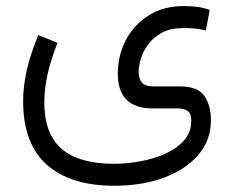

<svg xmlns="http://www.w3.org/2000/svg" viewBox="-20 -360 761 624"><path d="M167 -220.7Q124 -113.8 124 -27.8Q124 74.7 179.9 123.3Q235.8 171.9 348.6 172.4Q391.1 172.4 435.5 164.3Q480 156.2 517.6 139.4Q555.2 122.6 578.4 95.9Q601.6 69.3 601.6 32.7Q601.6 9.3 590.1 0.7Q578.6 -7.8 555.7 -7.8H475.6Q362.8 -7.8 362.8 -121.1Q362.8 -178.2 388.4 -228.3Q414.1 -278.3 462.2 -309.3Q510.3 -340.3 577.1 -340.3Q590.3 -340.3 614 -338.4Q637.7 -336.4 661.6 -327.6L648.9 -260.7Q628.4 -266.1 609.4 -267.6Q590.3 -269 577.1 -269Q535.6 -269 507.3 -254.2Q479 -239.3 462.2 -216.6Q445.3 -193.8 438 -169.7Q430.7 -145.5 430.7 -127.4Q430.7 -104 441.2 -91.6Q451.7 -79.1 480.5 -79.1H568.4Q623 -78.6 644.3 -47.9Q665.5 -17.1 665.5 30.8Q665.5 95.2 624.8 143.1Q584 190.9 513.2 217.3Q442.4 243.7 351.1 243.7Q209 243.7 132.1 175.3Q55.2 106.9 55.2 -31.2Q55.2 -81.1 67.4 -133.5Q79.6 -186 104.5 -246.1Z"/></svg>

Font: Vazir Light WOL
Style: Light-WOL
Weight: 300
Designer: Saber Rastikerdar
Foundry: Saber Rastikerdar
Version: Version 30.0.0